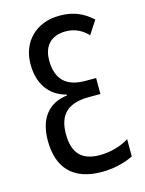

<svg xmlns="http://www.w3.org/2000/svg" viewBox="-112 -792 657 870"><g transform="rotate(-15 216.5 -357.0)"><path d="M253 -724C143 -724 70 -650 70 -545C70 -453 114 -390 193 -370V-366C103 -355 56 -292 56 -190C56 -65 120 10 257 10C312 10 364 -3 405 -23V-104C370 -81 315 -66 269 -66C183 -66 143 -108 143 -198C143 -291 190 -333 288 -333H341V-408H290C201 -408 156 -452 156 -540C156 -613 199 -648 262 -648C304 -648 340 -630 365 -602L406 -665C364 -703 319 -724 253 -724Z"/></g></svg>

Font: Noto Sans UI Condensed
Style: Regular
Weight: 400
Width: 3
Designer: Monotype Design Team
Foundry: Monotype Imaging Inc.
Version: Version 1.901